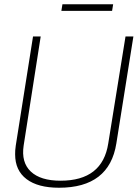

<svg xmlns="http://www.w3.org/2000/svg" viewBox="-20 -871 646 901"><path d="M257 10Q158 10 104.5 -30.5Q51 -71 51 -147Q51 -158 51.5 -166Q52 -174 54 -188L135 -700H171L91 -188Q79 -109 124.5 -66Q170 -23 264 -23Q461 -23 488 -198L569 -700H606L526 -198Q493 10 257 10ZM268 -820 273 -851H511L506 -820Z"/></svg>

Font: Georama ExtraLight
Style: Italic
Weight: 200
Italic angle: -9°
Designer: Jean-Baptiste Levee
Foundry: Production Type
Version: Version 1.000